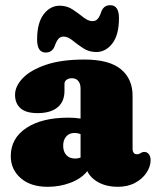

<svg xmlns="http://www.w3.org/2000/svg" viewBox="-20 -708 600 740"><path d="M21.5 -106Q21.5 -175 81.5 -214.8Q141.5 -254.5 243.5 -254.5Q270 -254.5 290.5 -251V-367Q290.5 -385 281.8 -395.8Q273 -406.5 257 -406.5Q245.5 -406.5 237 -400.8Q228.5 -395 228.5 -385V-357.5Q228.5 -316 201.5 -294Q174.5 -272 125 -272Q80 -272 59 -290.8Q38 -309.5 38 -342.5Q38 -375.5 67.5 -406.5Q97 -437.5 156.2 -458Q215.5 -478.5 305 -478.5Q401 -478.5 446 -441.2Q491 -404 491 -339V-132.5Q491 -125.5 494.8 -119.5Q498.5 -113.5 508 -113.5Q513.5 -113.5 516.8 -115Q520 -116.5 523 -118.5Q525.5 -120 528.5 -121.2Q531.5 -122.5 535.5 -122.5Q547.5 -122.5 554 -113.2Q560.5 -104 560.5 -91Q560.5 -66.5 545 -42.8Q529.5 -19 501 -3.5Q472.5 12 433.5 12Q392 12 360.8 -4.5Q329.5 -21 316.5 -48.5Q293.5 -19.5 252 -3.8Q210.5 12 164 12Q98 12 59.8 -21.5Q21.5 -55 21.5 -106ZM223.5 -146.5Q223.5 -123.5 235.8 -110.2Q248 -97 269.5 -97Q280.5 -97 290.5 -100.5V-191Q280 -195.5 266.5 -195.5Q247 -195.5 235.2 -182Q223.5 -168.5 223.5 -146.5ZM351 -507.5Q323 -507.5 300.5 -522.2Q278 -537 259.8 -552Q241.5 -567 225 -567Q212.5 -567 204.8 -557.8Q197 -548.5 190.5 -529.5Q181 -505.5 156 -505.5Q123 -505.5 123 -556Q123 -619.5 148.2 -652.8Q173.5 -686 210 -686Q238.5 -686 260.8 -671Q283 -656 301.5 -641.2Q320 -626.5 336.5 -626.5Q349.5 -626.5 357.2 -636Q365 -645.5 371 -664.5Q380.5 -688 405 -688Q438.5 -688 438.5 -638Q438.5 -573.5 413 -540.5Q387.5 -507.5 351 -507.5Z"/></svg>

Font: Fraunces 72pt S100 Black
Style: Regular
Weight: 900
Version: Version 1.000; ttfautohint (v1.8.3)